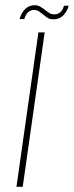

<svg xmlns="http://www.w3.org/2000/svg" viewBox="-20 -715 283 735"><path d="M43 0 127 -591H151L67 0ZM185 -641Q173 -641 166 -644.5Q159 -648 147 -658Q140 -663 131 -670Q122 -677 110 -677Q98 -677 88.5 -669Q79 -661 73 -642H55Q61 -665 76 -680Q91 -695 113 -695Q125 -695 135 -689Q145 -683 155 -675Q164 -668 171 -664Q178 -660 188 -660Q200 -660 209.5 -667Q219 -674 225 -693H243Q237 -671 222 -656Q207 -641 185 -641Z"/></svg>

Font: Alumni Sans Thin Thin
Style: Italic
Weight: 250
Italic angle: -8°
Version: Version 1.016